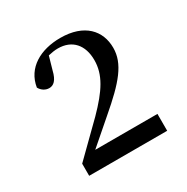

<svg xmlns="http://www.w3.org/2000/svg" viewBox="-111 -1002 613 631"><g transform="rotate(-30 195.5 -686.0)"><path d="M53 -466H349V-530H113L203 -608C291 -683 332 -731 332 -791C332 -856 288 -906 197 -906C122 -906 60 -872 49 -803C56 -790 69 -781 84 -781C100 -781 114 -792 122 -826L136 -875C149 -878 161 -880 173 -880C227 -880 258 -844 258 -787C258 -732 229 -687 168 -625L53 -512Z"/></g></svg>

Font: Noto Serif KR Medium
Style: Regular
Weight: 500
Designer: Ryoko NISHIZUKA 西塚涼子 (kana & ideographs); Frank Grießhammer (Latin, Greek & Cyrillic); Wenlong ZHANG 张文龙 (bopomofo); San
Foundry: Adobe
Version: Version 2.001;hotconv 1.1.0;makeotfexe 2.6.0